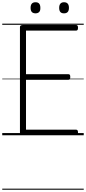

<svg xmlns="http://www.w3.org/2000/svg" viewBox="-20 -1207 767 1713"><path d="M185 0Q172 0 165 -6Q158 -12 158 -23V-965Q158 -975 165 -979.5Q172 -984 186 -984H659Q667 -984 671.5 -978.5Q676 -973 676 -959Q676 -945 671.5 -939.5Q667 -934 659 -934H212V-545H590Q599 -545 603 -539.5Q607 -534 607 -520Q607 -507 603 -501Q599 -495 590 -495H212V-50H659Q667 -50 671.5 -44.5Q676 -39 676 -25Q676 -11 671.5 -5.5Q667 0 659 0ZM297 -1088Q275 -1088 264 -1100Q253 -1112 253 -1137Q253 -1162 264 -1174.5Q275 -1187 297 -1187Q319 -1187 329.5 -1174.5Q340 -1162 340 -1137Q341 -1112 329.5 -1100Q318 -1088 297 -1088ZM551 -1088Q529 -1088 518.5 -1100Q508 -1112 508 -1137Q508 -1162 519 -1174.5Q530 -1187 551 -1187Q573 -1187 584 -1174.5Q595 -1162 595 -1137Q595 -1112 584 -1100Q573 -1088 551 -1088ZM0 476H727V486H0ZM0 -20H727V0H0ZM0 -505H727V-500H0ZM0 -996H727V-986H0Z"/></svg>

Font: Playwrite PL Guides
Style: Regular
Weight: 400
Designer: Veronika Burian, José Scaglione
Foundry: TypeTogether
Version: Version 1.003